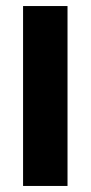

<svg xmlns="http://www.w3.org/2000/svg" viewBox="-20 -615 300 635"><path d="M56.3 0V-595H203.3V0Z"/></svg>

Font: Encode Sans SC Condensed Thin
Style: Regular
Weight: 100
Width: 3
Designer: Multiple Designers
Foundry: Impallari Type
Version: Version 3.002